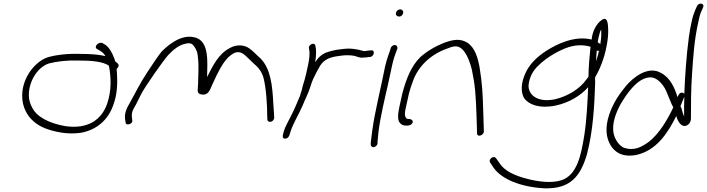

<svg xmlns="http://www.w3.org/2000/svg" viewBox="-20 -760 3845 1044"><path d="M129 -348C89 -273 96 -202 120 -155C138 -118 174 -82 226 -62C274 -44 344 -27 420 -38C504 -53 568 -107 596 -189C619 -249 619 -314 616 -361L614 -385C624 -393 629 -406 621 -414L606 -427C605 -435 602 -442 599 -448C590 -474 571 -505 552 -517L540 -524C520 -538 487 -507 507 -494L519 -487C527 -483 539 -475 548 -463C550 -461 551 -458 553 -455C516 -464 468 -467 413 -467C347 -469 287 -462 241 -449C196 -435 153 -393 129 -348ZM138 -226C129 -306 180 -394 246 -415C288 -426 346 -433 403 -431C481 -431 540 -425 572 -403L574 -393C583 -339 588 -269 562 -194C531 -108 458 -57 336 -74C247 -89 177 -126 154 -177C146 -192 140 -208 138 -226Z M660 -112 663 -95C662 -74 705 -84 699 -107L697 -125C695 -149 703 -165 718 -189C727 -206 737 -226 748 -249C766 -285 870 -435 897 -463C925 -492 952 -514 987 -522C1020 -530 1027 -520 1039 -503C1048 -490 1055 -472 1056 -449C1062 -407 1058 -348 1057 -304C1056 -268 1047 -251 1077 -246C1110 -241 1121 -267 1132 -295C1140 -313 1149 -332 1159 -353C1183 -399 1208 -448 1252 -471C1287 -488 1311 -461 1326 -447L1357 -417C1384 -395 1404 -370 1413 -336C1427 -282 1433 -192 1433 -128L1434 -110C1434 -105 1436 -102 1440 -100C1453 -92 1470 -104 1471 -120L1470 -139C1469 -151 1468 -171 1466 -199C1461 -296 1452 -386 1396 -443C1373 -462 1359 -481 1334 -498C1307 -516 1267 -520 1230 -499C1168 -467 1138 -404 1106 -341C1107 -417 1121 -538 1038 -557C994 -568 951 -550 922 -531C902 -519 882 -502 860 -481C843 -460 818 -424 784 -372C731 -291 722 -264 686 -201C668 -170 656 -144 660 -112Z M1518 -25C1516 -15 1519 -6 1529 -6C1541 -6 1548 -12 1553 -23L1559 -42C1574 -91 1605 -138 1626 -187C1638 -219 1656 -251 1665 -281C1672 -303 1680 -327 1690 -345L1704 -373L1721 -403C1740 -433 1769 -448 1812 -454L1833 -457C1857 -461 1885 -460 1903 -457C1920 -454 1934 -444 1955 -447C1964 -447 1979 -448 1986 -450H1993C2016 -454 2021 -491 1997 -486H1991C1981 -484 1972 -484 1962 -482C1958 -482 1955 -483 1951 -484L1936 -488C1929 -490 1923 -491 1916 -492L1894 -495C1865 -498 1835 -492 1809 -489L1782 -483C1772 -480 1760 -477 1750 -473C1724 -461 1710 -446 1694 -422C1699 -457 1701 -487 1695 -511C1691 -534 1655 -517 1660 -497C1661 -488 1663 -485 1663 -473C1664 -446 1657 -413 1649 -379C1646 -365 1644 -352 1640 -341C1636 -322 1630 -308 1626 -292L1622 -274C1620 -266 1617 -257 1614 -249C1613 -247 1612 -245 1613 -243C1598 -209 1585 -174 1568 -141C1553 -109 1532 -76 1523 -45Z M2133 -690C2130 -679 2139 -670 2150 -670C2161 -670 2169 -677 2172 -688C2175 -699 2167 -709 2156 -709C2145 -709 2136 -701 2133 -690ZM2068 -370C2063 -347 2059 -324 2053 -298C2047 -272 2041 -245 2035 -216L2017 -128C2009 -88 1999 -15 1996 15V26C1996 31 1998 34 2001 37C2012 47 2033 33 2033 18V8C2034 1 2035 -16 2038 -43C2048 -123 2070 -214 2089 -298C2095 -324 2100 -348 2105 -371C2112 -408 2121 -445 2133 -475L2140 -494C2142 -499 2141 -504 2139 -508C2132 -521 2111 -515 2105 -500L2099 -480C2087 -448 2075 -410 2068 -370Z M2154 -190C2145 -150 2138 -108 2155 -91C2163 -82 2174 -77 2186 -77H2196C2209 -77 2222 -85 2224 -95C2226 -105 2217 -113 2204 -113H2196C2173 -123 2183 -158 2190 -190L2204 -253C2210 -274 2216 -295 2225 -318C2254 -401 2324 -465 2409 -495C2439 -507 2462 -515 2485 -499C2497 -491 2508 -477 2518 -458C2529 -436 2539 -410 2546 -380C2564 -294 2567 -243 2571 -133L2574 -36C2573 -11 2610 -23 2611 -45L2608 -142C2605 -254 2602 -305 2588 -392C2579 -444 2563 -501 2521 -528C2481 -552 2444 -545 2394 -527C2346 -508 2301 -481 2265 -449C2216 -401 2189 -331 2168 -253Z M2643 112C2642 117 2643 121 2645 124L2666 155C2709 213 2808 257 2941 264C3083 268 3136 197 3171 81C3206 -52 3212 -191 3216 -306V-321C3216 -326 3215 -333 3216 -340C3242 -383 3266 -445 3277 -503C3285 -539 3288 -576 3287 -600C3286 -625 3285 -674 3253 -652C3223 -632 3201 -590 3197 -545C3105 -568 3006 -520 2948 -482C2899 -450 2859 -411 2837 -362C2812 -307 2811 -260 2830 -226C2856 -191 2913 -168 3001 -186C3074 -201 3139 -241 3178 -286C3175 -209 3170 -106 3157 -24C3140 83 3118 192 3033 220C2977 238 2904 227 2849 213C2780 196 2724 169 2699 131L2677 100C2675 97 2670 94 2665 94C2656 94 2645 102 2643 112ZM2854 -297C2859 -342 2878 -377 2910 -406C2947 -442 2999 -475 3053 -497C3104 -517 3147 -518 3191 -506C3186 -460 3180 -392 3180 -343L3168 -327C3132 -277 3069 -237 2997 -220C2902 -201 2852 -244 2854 -297ZM3239 -573C3241 -583 3244 -592 3249 -599C3250 -576 3250 -553 3244 -520C3240 -523 3236 -528 3230 -530C3232 -545 3235 -560 3239 -573ZM3225 -485C3229 -483 3233 -483 3237 -484C3233 -466 3228 -447 3221 -427C3222 -448 3223 -468 3225 -485Z M3292 -135C3269 -65 3276 -11 3299 28C3319 62 3357 97 3438 83C3551 59 3613 -40 3657 -129C3663 -109 3678 -73 3704 -75C3723 -77 3737 -95 3737 -116C3737 -191 3737 -273 3743 -358C3749 -447 3755 -546 3778 -644C3782 -666 3787 -684 3793 -697L3803 -720C3813 -743 3779 -748 3770 -727L3760 -705C3753 -688 3746 -668 3741 -643C3736 -620 3730 -592 3726 -560C3712 -457 3705 -347 3701 -252C3701 -251 3700 -250 3701 -249C3699 -253 3696 -255 3692 -256C3676 -259 3670 -245 3664 -232C3649 -280 3627 -334 3577 -362C3504 -407 3420 -336 3384 -293C3348 -250 3312 -197 3292 -135ZM3314 -56C3312 -108 3337 -165 3363 -208C3389 -250 3423 -296 3461 -321C3487 -337 3518 -347 3545 -332C3572 -318 3595 -285 3605 -259L3624 -213C3629 -201 3635 -186 3641 -176C3609 -108 3563 -31 3507 12C3466 41 3427 62 3371 43C3340 27 3315 -14 3314 -56ZM3680 -183 3701 -234C3700 -196 3699 -160 3700 -126C3697 -134 3694 -142 3691 -151C3689 -162 3685 -174 3680 -183Z"/></svg>

Font: Stray Cat
Style: ExtObl
Weight: 400
Version: Version 1.0